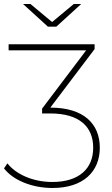

<svg xmlns="http://www.w3.org/2000/svg" viewBox="-45 -740 559 958"><path d="M236 -607 360 -720H323L215 -630L107 -720H70L194 -607ZM206 -203 427 -495V-519H-2V-489H385L165 -198V-174H205C352 -174 420 -107 420 -3C420 101 350 168 216 168C116 168 32 127 -8 75L-25 100C19 158 113 198 217 198C372 198 453 115 453 -3C453 -122 373 -203 207 -203Z"/></svg>

Font: Talent ExtraLight
Style: Regular
Weight: 200
Designer: Mike Powis
Version: Version 1.001;hotconv 1.0.109;makeotfexe 2.5.65596